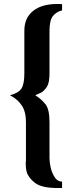

<svg xmlns="http://www.w3.org/2000/svg" viewBox="-20 -729 371 962"><path d="M31 -252Q73 -263 87.5 -285.5Q102 -308 102 -361V-575Q102 -639 145.5 -674Q189 -709 266 -709Q272 -709 278 -709Q284 -709 291 -708V-677Q262 -670 245 -648.5Q228 -627 228 -574V-362Q228 -314 215 -294Q202 -274 186 -265Q181 -263 177 -261Q173 -259 169 -257Q166 -256 163 -254.5Q160 -253 157 -251Q157 -251 157.5 -250.5Q158 -250 159 -250Q188 -232 208 -206.5Q228 -181 228 -117V63Q228 73 229.5 85.5Q231 98 234 111Q240 137 254 159Q268 181 291 181V213Q287 213 283 213Q279 213 275 213Q191 214 157 188.5Q123 163 114 133Q111 122 110 111.5Q109 101 109 92Q109 88 109 83.5Q109 79 110 76Q110 72 110 69Q110 66 110 63V-118Q110 -170 88.5 -201.5Q67 -233 31 -251Z"/></svg>

Font: CAT Schmalfette Thannhaeuser
Style: Regular
Weight: 700
Designer: Peter Wiegel nach Herbert Thanhaeuser 1939/40
Foundry: CAT-Fonts, Peter Wiegel
Version: Version 1.000